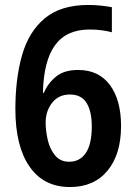

<svg xmlns="http://www.w3.org/2000/svg" viewBox="-20 -743 546 774"><path d="M42 -303Q42 -428 69.5 -522.5Q97 -617 161.5 -670Q226 -723 336 -723Q360 -723 385 -720.5Q410 -718 431 -714V-613Q412 -618 389.5 -621Q367 -624 341 -624Q248 -624 202 -561Q156 -498 153 -369H157Q172 -406 205 -433.5Q238 -461 295 -461Q378 -461 423 -400.5Q468 -340 468 -235Q468 -121 413.5 -55Q359 11 262 11Q156 11 99 -71.5Q42 -154 42 -303ZM259 -91Q302 -91 326 -126.5Q350 -162 350 -233Q350 -294 329 -328Q308 -362 262 -362Q216 -362 190 -328.5Q164 -295 164 -249Q164 -216 172.5 -179Q181 -142 202 -116.5Q223 -91 259 -91Z"/></svg>

Font: Noto Sans Hebrew Condensed SemiBold
Style: Regular
Weight: 600
Width: 3
Designer: Ben Nathan
Foundry: Google LLC
Version: Version 3.001; ttfautohint (v1.8.4.7-5d5b)